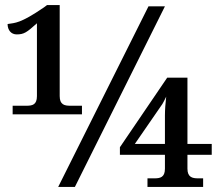

<svg xmlns="http://www.w3.org/2000/svg" viewBox="-20 -739 880 759"><path d="M30 -287H304V-321H258C235 -321 216 -325 216 -359V-719H166L154 -710C59 -645 40 -649 10 -644C10 -620 24 -603 46 -603C75 -603 86 -611 126 -647V-359C126 -325 108 -321 85 -321H30ZM210 0H276L632 -714H567ZM563 0H783V-34H763C741 -34 721 -38 721 -72V-127H817V-170H721V-432H641L454 -157V-127H632V-72C632 -38 613 -34 591 -34H563ZM513 -170 622 -328C625 -333 632 -346 637 -357C634 -332 632 -304 632 -283V-170Z"/></svg>

Font: Noto Serif
Style: Regular
Weight: 400
Designer: Monotype Design Team
Foundry: Monotype Imaging Inc.
Version: Version 2.015